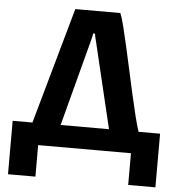

<svg xmlns="http://www.w3.org/2000/svg" viewBox="-58 -752 906 977"><g transform="rotate(5 395.0 -264.0)"><path d="M633 8V170H772V-104H662Q652 -133 640 -182Q628 -231 614.5 -290.5Q601 -350 587.5 -412.5Q574 -475 561 -532Q548 -589 537 -633Q526 -677 517 -698H287L120 -104H19V169H159V8ZM380 -544Q385 -562 386.5 -569.5Q388 -577 388 -582H398Q398 -573 406 -544L511 -104H264Z"/></g></svg>

Font: Repo Bold
Style: Bold
Weight: 700
Designer: Stefan Peev
Foundry: Context Ltd
Version: Version 1.502